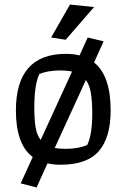

<svg xmlns="http://www.w3.org/2000/svg" viewBox="-20 -717 557 845"><path d="M269 -542 205 -552 288 -697 394 -686ZM467 -231Q467 -112 415 -52Q363 8 247 8Q216 8 189 2L141 108L71 90L124 -26Q50 -81 50 -231Q50 -480 270 -480Q305 -480 330 -473L366 -552L436 -535L394 -442Q467 -384 467 -231ZM159 -101 297 -402Q274 -407 247 -407Q190 -407 153 -391Q131 -344 131 -245Q131 -189 137 -155Q143 -121 159 -101ZM386 -215Q386 -272 380 -307.5Q374 -343 358 -365L221 -66Q240 -62 270 -62Q325 -62 364 -79Q386 -125 386 -215Z"/></svg>

Font: Athiti Medium
Style: Regular
Weight: 500
Designer: CadsonDemak Team
Foundry: CadsonDemak
Version: Version 1.032